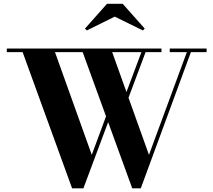

<svg xmlns="http://www.w3.org/2000/svg" viewBox="-20 -1014 1160 1044"><path d="M372 10 103 -730.5H17V-750H858V-730.5H590L790 -172L996 -730.5H903V-750H1103.5V-730.5H1018L745.5 10H699L429.5 -730.5H279L479 -172L569 -415L580.5 -383.5L433.5 10ZM670.5 -460.5 652.5 -473 754 -744 775.5 -741ZM452 -848.5 442 -858.5 562 -993.5H647L767 -858.5L757 -848.5L604 -923.5Z"/></svg>

Font: Bodoni Moda
Style: Bold
Weight: 700
Designer: Owen Earl
Foundry: indestructible type
Version: Version 2.005